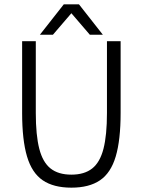

<svg xmlns="http://www.w3.org/2000/svg" viewBox="-20 -857 658 885"><path d="M536 -336Q536 -212 513.5 -136Q491 -60 441 -26Q391 8 309 8Q227 8 177 -26Q127 -60 104.5 -136Q82 -212 82 -336V-667H145V-336Q145 -234 161 -171.5Q177 -109 213 -80.5Q249 -52 309 -52Q369 -52 405 -80.5Q441 -109 457 -171.5Q473 -234 473 -336V-667H536ZM344 -837 454 -697H394L309 -796L224 -697H164L274 -837Z"/></svg>

Font: Epunda Sans Light
Style: Regular
Weight: 300
Designer: Simon Atzbach
Foundry: typofactur
Version: Version 2.204; ttfautohint (v1.8.4.7-5d5b)